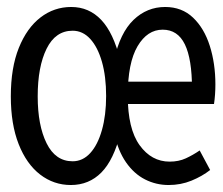

<svg xmlns="http://www.w3.org/2000/svg" viewBox="-20 -518 640 550"><path d="M188 -56Q217 -56 238.5 -79.5Q260 -103 272 -145.5Q284 -188 284 -243Q284 -299 272 -341Q260 -383 238.5 -406.5Q217 -430 188 -430Q139 -430 113.5 -378.5Q88 -327 88 -242Q88 -159 113.5 -107.5Q139 -56 188 -56ZM183 12Q134 12 95 -18Q56 -48 33.5 -105Q11 -162 11 -242Q11 -324 34 -381Q57 -438 96 -468Q135 -498 184 -498Q235 -498 270 -461Q305 -424 324 -347H307Q324 -424 362.5 -461Q401 -498 453 -498Q501 -498 533 -467.5Q565 -437 581 -386.5Q597 -336 597 -276Q597 -262 596 -247.5Q595 -233 593 -220H326V-284H545L530 -264Q530 -349 509.5 -391Q489 -433 446 -433Q402 -433 374 -385.5Q346 -338 346 -244Q346 -149 380 -102Q414 -55 466 -55Q492 -55 512.5 -64.5Q533 -74 552 -87L582 -31Q559 -13 528.5 -0.5Q498 12 463 12Q427 12 395.5 -4Q364 -20 341 -53Q318 -86 307 -137H325Q306 -60 270.5 -24Q235 12 183 12Z"/></svg>

Font: Source Code Pro ExtraLight
Style: Regular
Weight: 200
Monospace: yes
Designer: Paul D. Hunt, Teo Tuominen
Foundry: Adobe
Version: Version 1.026;hotconv 1.1.0;makeotfexe 2.6.0